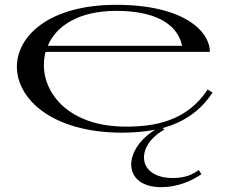

<svg xmlns="http://www.w3.org/2000/svg" viewBox="-20 -535 946 796"><path d="M486 15C534 15 580 11 623 3C487 87 487 241 649 241C714 241 774 216 815 187L804 170C781 186 752 203 697 203C546 203 541 68 662 2L654 -4C738 -27 809 -72 861 -151L841 -164C755 -33 623 -10 502 -10C271 -10 162 -142 162 -265C162 -284 164 -302 169 -320H850C850 -405 743 -515 461 -515C187 -515 50 -388 50 -258C50 -125 196 15 486 15ZM178 -345C212 -426 304 -490 462 -490C612 -490 714 -443 735 -345Z"/></svg>

Font: Sprat Extended
Style: Regular
Weight: 400
Width: 9
Designer: Ethan Nakache
Foundry: Collletttivo
Version: Version 2.000;Glyphs 3.2 (3217)